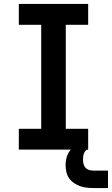

<svg xmlns="http://www.w3.org/2000/svg" viewBox="-20 -755 565 969"><path d="M75 0V-105H188V-630H75V-735H425V-630H312V-105H425V0ZM450 194Q433 194 416 192Q399 190 383 184Q367 178 352.5 168Q338 158 328.5 144Q319 130 315 113Q311 96 311 79Q311 56 318 34Q325 12 341.5 -4Q358 -20 380 -27Q402 -34 425 -34V0Q417 0 411.5 6Q406 12 403.5 19.5Q401 27 400 35Q399 43 399 51Q399 62 401.5 72.5Q404 83 411 91Q418 99 428.5 102.5Q439 106 450 106H525V194Z"/></svg>

Font: Iosevka Slab Extrabold
Style: Regular
Weight: 800
Monospace: yes
Designer: Belleve Invis
Foundry: Belleve Invis
Version: Version 11.1.1; ttfautohint (v1.8.3)